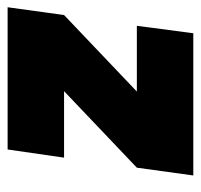

<svg xmlns="http://www.w3.org/2000/svg" viewBox="-32 -508 540 517"><g transform="rotate(-90 238.5 -250.0)"><path d="M24 0H407L427 -152H250L456 -348L477 -500H94L72 -348H251L45 -152Z"/></g></svg>

Font: Unageo
Style: ExtraBold-Italic
Weight: 800
Designer: Richard Sepsi
Foundry: Richard Sepsi
Version: Version 2.000